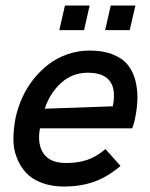

<svg xmlns="http://www.w3.org/2000/svg" viewBox="-20 -680 553 706"><path d="M198.2 -569.3 218.8 -659.7H309.6L289.1 -569.3ZM366.7 -569.3 387.2 -659.7H478L457 -569.3ZM215.8 5.9Q169.4 5.9 133.3 -7.8Q97.2 -21.5 75.4 -45.2Q53.7 -68.8 41.3 -101.3Q28.8 -133.8 29.3 -171.4Q29.8 -209 38.1 -250.5Q46.9 -288.6 63.2 -324Q79.6 -359.4 104.5 -390.4Q129.4 -421.4 159.7 -444.3Q189.9 -467.3 228.8 -480.7Q267.6 -494.1 310.1 -494.1Q359.9 -494.1 395.8 -479.5Q431.6 -464.8 450.9 -440.2Q470.2 -415.5 478.5 -381.1Q486.8 -346.7 485.1 -309.8Q483.4 -272.9 473.6 -230.5L466.3 -208H127Q116.2 -150.4 140.1 -115.5Q164.1 -80.6 222.7 -80.6Q267.6 -80.6 301.3 -92.3Q335 -104 367.7 -131.8L423.3 -69.8Q374 -28.3 324.5 -11.2Q274.9 5.9 215.8 5.9ZM144.5 -280.3 395 -289.1Q418.9 -412.6 303.2 -412.6Q246.1 -412.6 204.8 -375.2Q163.6 -337.9 144.5 -280.3Z"/></svg>

Font: HK Grotesk Medium Italic
Style: Regular
Weight: 500
Italic angle: -13°
Designer: Alfredo Marco Pradil and Stefan Peev
Foundry: Hanken Design Co.
Version: Version 1.000;PS 001.000;hotconv 1.0.88;makeotf.lib2.5.64775